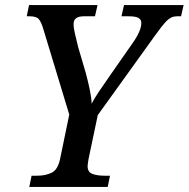

<svg xmlns="http://www.w3.org/2000/svg" viewBox="-20 -734 741 754"><path d="M95 0 104 -44H127Q158 -44 182.5 -55.5Q207 -67 216 -110L252 -284L151 -617Q143 -645 133.5 -657.5Q124 -670 97 -670H85L94 -714H363L353 -670H309Q269 -670 269 -640Q269 -623 275 -598.5Q281 -574 287 -549L317 -447Q325 -417 332 -384.5Q339 -352 340 -327Q350 -347 368 -373.5Q386 -400 411 -436L501 -565Q535 -613 535 -644Q535 -657 524 -663.5Q513 -670 486 -670H457L467 -714H701L691 -670H674Q652 -670 634 -651.5Q616 -633 587 -592L364 -282L328 -111Q327 -104 325.5 -95.5Q324 -87 324 -82Q324 -58 343 -51Q362 -44 391 -44H412L403 0Z"/></svg>

Font: Noto Serif SemiCondensed Medium
Style: Italic
Weight: 500
Width: 4
Italic angle: -12°
Designer: Monotype Design Team
Foundry: Monotype Imaging Inc.
Version: Version 2.013